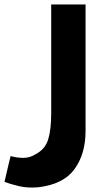

<svg xmlns="http://www.w3.org/2000/svg" viewBox="-65 -718 477 855"><path d="M316 -135V-698H163V-242V-213Q163 -141 149.5 -97Q136 -53 93 -31Q68 -15 39.5 -15Q11 -15 -18 -23Q-25 5 -31.5 34Q-38 63 -45 92Q-18 102 20 111Q58 120 105 116Q217 103 266.5 35.5Q316 -32 316 -135Z"/></svg>

Font: Repo Bold
Style: Bold
Weight: 700
Designer: Stefan Peev
Foundry: Context Ltd
Version: Version 1.502